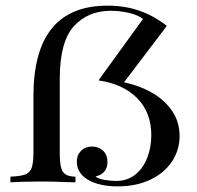

<svg xmlns="http://www.w3.org/2000/svg" viewBox="-20 -642 694 676"><path d="M567.4 -550.8 416.5 -352.1Q471.2 -340.8 515.6 -315.2Q560.1 -289.6 586.2 -251Q612.3 -212.4 612.3 -163.1Q612.3 -114.3 585.7 -73.7Q559.1 -33.2 509.5 -9.5Q460 14.2 393.6 14.2Q338.4 14.2 299.3 -3.9Q250.5 -27.8 250.5 -73.2Q250.5 -96.2 265.4 -111.1Q280.3 -126 303.7 -126Q327.6 -126 343 -111.3Q358.4 -96.7 358.4 -71.8Q358.4 -50.8 347.2 -37.8Q335.9 -24.9 316.4 -21Q324.7 -12.7 347.2 -8.8Q369.6 -4.9 388.7 -4.9Q428.2 -4.9 456.3 -27.3Q484.4 -49.8 498.5 -86.7Q512.7 -123.5 512.7 -166Q512.7 -246.1 462.9 -296.4Q413.1 -346.7 326.7 -358.9L483.4 -575.2Q465.3 -589.4 433.6 -596.7Q401.9 -604 369.6 -604Q289.6 -604 240 -549.6Q190.4 -495.1 190.4 -363.8V-106Q190.4 -70.8 194.8 -53.2Q199.2 -35.6 210.7 -28.1Q222.2 -20.5 245.6 -20V0Q234.9 0 208.5 -1Q171.4 -2.9 131.3 -2.9Q58.1 -2.9 16.6 0V-20Q52.7 -21.5 69.1 -27.8Q85.4 -34.2 91.6 -51.3Q97.7 -68.4 97.7 -106V-303.2Q97.7 -622.1 358.4 -622.1Q419.9 -622.1 470.9 -604.2Q522 -586.4 567.4 -550.8Z"/></svg>

Font: TypoPRO Playfair Display SC
Style: Regular
Weight: 400
Designer: Claus Eggers Sørensen
Foundry: Claus Eggers Sørensen
Version: Version 1.004;PS 001.004;hotconv 1.0.70;makeotf.lib2.5.58329